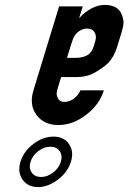

<svg xmlns="http://www.w3.org/2000/svg" viewBox="-20 -754 522 780"><path d="M479.8 -678C472.6 -715.3 448 -734 406 -734C387.3 -734 369 -729.2 351 -719.5C333.1 -709.8 316.5 -696.7 301.4 -680L316.1 -728H220.1L115.9 -387C103.8 -347.7 108 -314.3 128.3 -287C148.6 -259.7 178.1 -246 216.8 -246C256.1 -246 293.8 -259.8 329.9 -287.5C366.1 -315.2 390 -348.3 401.9 -387H306.9C300.6 -373 291.5 -361.7 279.5 -353C267.5 -344.3 254.8 -340 241.5 -340C228.8 -340 220.3 -344.7 215.8 -354C211.3 -363.3 209.5 -371 210.3 -377C211.1 -383 213 -390.7 215.8 -400L228.4 -441H292.4C312.4 -441 330.5 -444.2 346.8 -450.5C363 -456.8 382.7 -468.7 405.6 -486C428.6 -503.3 445.5 -529.7 456.3 -565L472.8 -619C476.5 -631 479.1 -641.8 480.7 -651.5C482.4 -661.2 482.1 -670 479.8 -678ZM360 -564C354.9 -547.3 346 -535.7 333.3 -529C320.6 -522.3 305.6 -519 288.2 -519H252.2L266.3 -565C267.7 -569.7 270.3 -577.5 274 -588.5C277.7 -599.5 282.4 -608.5 288.2 -615.5C294 -622.5 301 -628 309.3 -632C317.5 -636 325.6 -638 333.6 -638C348.3 -638 358.5 -632.8 364.4 -622.5C370.2 -612.2 371.2 -600.7 367.3 -588ZM197.4 -199C168.7 -199 141.3 -189 115.2 -169C89.1 -149 71.8 -125 63.2 -97C54.6 -69 57.4 -44.8 71.5 -24.5C85.7 -4.2 106.7 6 134.7 6C162 6 189 -4.2 215.5 -24.5C242.1 -44.8 259.6 -69 268.2 -97C276.8 -125 274.1 -149 260.2 -169C246.3 -189 225.4 -199 197.4 -199ZM184.9 -158C201.5 -158 214 -152 222.4 -140C230.7 -128 232.3 -113.7 227.2 -97C221.9 -79.7 211.4 -65 195.8 -53C180.1 -41 163.9 -35 147.2 -35C129.9 -35 117.1 -41 108.8 -53C100.4 -65 98.9 -79.7 104.2 -97C109.3 -113.7 119.7 -128 135.4 -140C151 -152 167.5 -158 184.9 -158Z"/></svg>

Font: Din Kursivschrift
Style: Condensed Italic Polish
Weight: 400
Version: Version 1.07